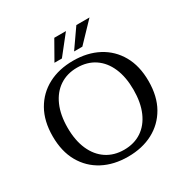

<svg xmlns="http://www.w3.org/2000/svg" viewBox="-198 -1049 1192 1228"><g transform="rotate(-30 398.5 -434.5)"><path d="M435 -743 532 -882H629L496 -743ZM290 -743 369 -882H455L345 -743ZM399 13Q294 13 214.5 -29Q135 -71 90 -150Q45 -229 45 -341Q45 -453 90 -532Q135 -611 214.5 -653Q294 -695 399 -695Q504 -695 583.5 -653Q663 -611 708 -532Q753 -453 753 -341Q753 -229 708 -150Q663 -71 583.5 -29Q504 13 399 13ZM399 -38Q474 -38 528.5 -74.5Q583 -111 612.5 -179Q642 -247 642 -341Q642 -435 612.5 -503Q583 -571 528.5 -607.5Q474 -644 399 -644Q325 -644 270 -607.5Q215 -571 185 -503Q155 -435 155 -341Q155 -247 185 -179Q215 -111 270 -74.5Q325 -38 399 -38Z"/></g></svg>

Font: Montagu Slab 144pt
Style: Regular
Weight: 400
Designer: Florian Karsten
Foundry: Florian Karsten
Version: Version 1.000; ttfautohint (v1.8.3)